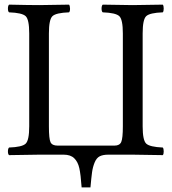

<svg xmlns="http://www.w3.org/2000/svg" viewBox="-20 -667 740 828"><path d="M147.9 0Q108.9 0 19 2Q14.2 -2 14.2 -13.9Q14.2 -25.9 19 -30.8Q75.2 -32.7 90.6 -47.4Q106 -62 106 -122.1V-522.9Q106 -583 90.6 -597.4Q75.2 -611.8 19 -613.8Q14.2 -617.7 14.2 -629.9Q14.2 -642.1 19 -647Q106.9 -645 148.9 -645Q184.1 -645 277.8 -647Q281.7 -642.1 282 -630.1Q282.2 -618.2 277.8 -613.8Q221.7 -611.8 206.3 -597.4Q190.9 -583 190.9 -522.9V-122.1Q190.9 -67.9 198 -53.5Q205.1 -39.1 228 -39.1H474.1Q496.1 -39.1 502.9 -54.9Q509.8 -70.8 509.8 -122.1V-522.9Q509.8 -583 494.4 -597.4Q479 -611.8 422.9 -613.8Q418 -617.7 418 -629.9Q418 -642.1 422.9 -647Q517.1 -645 551.8 -645Q593.8 -645 682.1 -647Q686 -642.1 686 -630.1Q686 -618.2 682.1 -613.8Q626 -611.8 610.6 -597.4Q595.2 -583 595.2 -522.9V-122.1Q595.2 -62 610.6 -47.6Q626 -33.2 682.1 -30.8Q686 -25.9 686 -13.9Q686 -2 682.1 2Q592.3 0 553.2 0H446.8Q423.8 0 409.9 7.1Q396 14.2 387.9 34.2Q379.9 54.2 377 75.7Q374 97.2 370.1 141.1H332Q328.1 85 322 57.9Q315.9 30.8 300 15.4Q284.2 0 254.9 0Z"/></svg>

Font: Linux Libertine O
Style: Regular
Weight: 400
Designer: Philipp H. Poll
Foundry: Philipp H. Poll
Version: Version 5.3.0